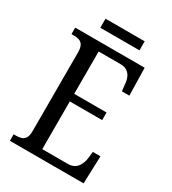

<svg xmlns="http://www.w3.org/2000/svg" viewBox="-201 -944 938 1049"><g transform="rotate(30 268.0 -419.5)"><path d="M31 0V-41H47Q66 -41 80.5 -46Q95 -51 103.5 -65.5Q112 -80 112 -108V-601Q112 -633 103.5 -648Q95 -663 80.5 -668Q66 -673 47 -673H31V-714H469L473 -540H426L421 -582Q420 -604 412 -623Q404 -642 388 -653.5Q372 -665 346 -665H207V-398H411V-350H207V-49H367Q395 -49 411.5 -60.5Q428 -72 437 -91Q446 -110 449 -132L454 -174H502L496 0ZM150 -782V-839H397V-782Z"/></g></svg>

Font: Noto Serif Khmer Condensed
Style: Regular
Weight: 400
Width: 3
Designer: Danh Hong and the Monotype Design Team
Foundry: Monotype Imaging Inc.
Version: Version 2.004